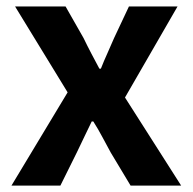

<svg xmlns="http://www.w3.org/2000/svg" viewBox="-20 -580 602 600"><path d="M15.8 0 191.3 -291.4 27.1 -559.8H184.9L241.1 -461.1Q252.8 -436.8 265.3 -413Q277.9 -389.3 290.5 -365.5H295.3Q304.6 -389.3 315.4 -413Q326.2 -436.8 336.5 -461.1L382.9 -559.8H534.8L370.6 -275.3L546.1 0H388.1L326 -103.4Q312.8 -127.6 299.5 -152.5Q286.3 -177.4 271.6 -200.4H266.6Q255.3 -177.4 243.7 -152.9Q232.1 -128.4 220 -103.4L168.7 0Z"/></svg>

Font: Shanggu Sans SC VF
Style: Regular
Weight: 250
Designer: GuiWonder
Version: Version 1.021